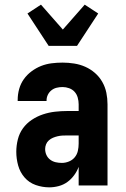

<svg xmlns="http://www.w3.org/2000/svg" viewBox="-20 -797 540 825"><path d="M192 8Q162 8 133.5 -2Q105 -12 85.5 -34.5Q66 -57 58 -86Q50 -115 50 -145Q50 -171 56.5 -197.5Q63 -224 78.5 -245.5Q94 -267 116.5 -282Q139 -297 164.5 -305.5Q190 -314 216.5 -317Q243 -320 269 -320H318V-349Q318 -363 314 -377.5Q310 -392 300.5 -402.5Q291 -413 277 -418Q263 -423 249 -423Q236 -423 223.5 -420Q211 -417 201 -409Q191 -401 185.5 -389.5Q180 -378 180 -365V-363H56V-368Q56 -392 62.5 -415Q69 -438 82.5 -457Q96 -476 115.5 -490.5Q135 -505 156.5 -513.5Q178 -522 201.5 -525Q225 -528 249 -528Q274 -528 299 -524Q324 -520 346.5 -510Q369 -500 388 -483.5Q407 -467 419.5 -445Q432 -423 437 -398.5Q442 -374 442 -349V0H318V-80Q311 -61 298.5 -44Q286 -27 269.5 -15Q253 -3 232.5 2.5Q212 8 192 8ZM246 -97Q261 -97 276 -103Q291 -109 301 -121Q311 -133 314.5 -148.5Q318 -164 318 -180V-215H269Q259 -215 248.5 -214.5Q238 -214 227.5 -211.5Q217 -209 207.5 -205Q198 -201 190 -194Q182 -187 178 -177Q174 -167 174 -157Q174 -143 179.5 -131Q185 -119 195.5 -111Q206 -103 219 -100Q232 -97 246 -97ZM189 -600 98 -739 156 -777 250 -670 344 -777 402 -739 311 -600Z"/></svg>

Font: Iosevka Term Curly Extrabold
Style: Regular
Weight: 800
Designer: Belleve Invis
Foundry: Belleve Invis
Version: Version 32.3.0